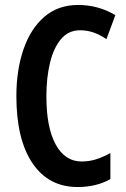

<svg xmlns="http://www.w3.org/2000/svg" viewBox="-20 -744 509 774"><path d="M303 -622Q256 -622 226 -586.5Q196 -551 181.5 -490.5Q167 -430 167 -356Q167 -230 204.5 -161.5Q242 -93 309 -93Q341 -93 369.5 -102.5Q398 -112 425 -127V-22Q368 10 293 10Q176 10 111 -86Q46 -182 46 -357Q46 -461 74.5 -544.5Q103 -628 158.5 -676Q214 -724 295 -724Q376 -724 445 -683L409 -586Q385 -603 358.5 -612.5Q332 -622 303 -622Z"/></svg>

Font: Noto Sans Thai ExtCond SemBd
Style: Regular
Weight: 600
Width: 2
Designer: Monotype Design Team
Foundry: Monotype Imaging Inc.
Version: Version 2.002; ttfautohint (v1.8.4.7-5d5b)